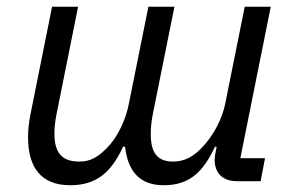

<svg xmlns="http://www.w3.org/2000/svg" viewBox="-20 -536 868 568"><path d="M188 12C264 12 309 -25 344 -102H350C358 -31 392 12 464 12C539 12 580 -25 616 -102H621L619 -92C616 -78 615 -70 615 -63C615 -26 637 0 681 0H751L764 -68H691L781 -516H704L646 -228C638 -188 613 -135 576 -98C553 -74 527 -58 492 -58C443 -58 426 -87 426 -140C426 -157 428 -178 432 -198L496 -516H419L361 -228C353 -186 330 -132 297 -99C270 -71 247 -58 215 -58C160 -58 141 -87 141 -142C141 -158 143 -177 147 -197L211 -516H134L70 -197C65 -172 63 -150 63 -130C63 -40 102 12 188 12Z"/></svg>

Font: LVC Sans
Style: Italic
Weight: 400
Italic angle: -11.31°
Designer: Mike Abbink, Paul van der Laan, Pieter van Rosmalen
Foundry: Bold Monday
Version: Version 3.0